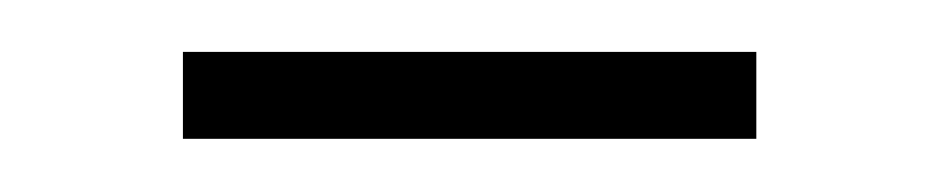

<svg xmlns="http://www.w3.org/2000/svg" viewBox="-20 -318 362 74"><path d="M50.5 -264.5V-298H271.5V-264.5Z"/></svg>

Font: Imbue Thin 10pt
Style: Regular
Weight: 400
Version: Version 1.102